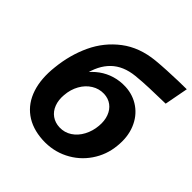

<svg xmlns="http://www.w3.org/2000/svg" viewBox="-196 -872 1028 1028"><g transform="rotate(45 318.0 -358.0)"><path d="M53.6 -310.6Q64.4 -414.8 105.6 -502.6Q146.8 -590.4 222.9 -648.4Q299 -706.4 409.2 -717.2Q446.8 -720.8 488.1 -722.9Q529.4 -725 571 -726.2Q597 -726.8 636.2 -727.2L610.8 -592.8Q556.2 -591.8 489.2 -589.6Q437.8 -587.8 390.8 -583Q308.4 -574.4 259.8 -527.2Q211.2 -480 193.4 -395.4L184.6 -402.4Q209.8 -436.6 242.1 -460Q274.4 -483.4 313.2 -495Q352 -506.6 395.4 -504.8Q455.4 -501.8 502.1 -468.8Q548.8 -435.8 571.9 -379Q595 -322.2 587.2 -250.2Q580 -175.4 538.1 -114.1Q496.2 -52.8 429 -19.2Q361.8 14.4 282 10.2Q199.4 5.4 144.4 -34.9Q89.4 -75.2 66.1 -145.8Q42.8 -216.4 53.6 -310.6ZM442 -256.6Q445.6 -296.2 434 -327.7Q422.4 -359.2 398 -377.4Q373.6 -395.6 340.2 -396.8Q302.4 -398 270 -378Q237.6 -358 217.4 -322Q197.2 -286 193.6 -241Q190 -201 202 -169.5Q214 -138 239.2 -120.1Q264.4 -102.2 298.6 -101Q337.2 -99.8 368.5 -120.4Q399.8 -141 419.1 -177.3Q438.4 -213.6 442 -256.6Z"/></g></svg>

Font: Fixel Italic Variable Display Thin
Style: Italic
Weight: 100
Italic angle: -10°
Designer: AlfaBravo + MacPaw
Foundry: Kyrylo Tkachov, Marchela Mozhyna, Serhii Makarenko, Maria Weinstein, Zakhar Kryvoshyya
Version: Version 1.210;Glyphs 3.2 (3217)